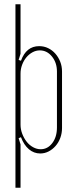

<svg xmlns="http://www.w3.org/2000/svg" viewBox="-20 -719 358 907"><path d="M68 -436 79 -432Q104 -501 165 -501Q188 -501 207.5 -491.5Q227 -482 241.5 -465.5Q256 -449 264.5 -427.5Q273 -406 273 -381V-114Q273 -90 265 -68Q257 -46 242.5 -29.5Q228 -13 209.5 -3.5Q191 6 170 6Q140 6 116.5 -14Q93 -34 79 -71L68 -66L77 -37V168H53V-699H77V-465ZM77 -130Q77 -108 85 -87Q93 -66 106 -49.5Q119 -33 136.5 -23.5Q154 -14 172 -14Q205 -14 227 -43Q249 -72 249 -117V-381Q249 -423 225.5 -452Q202 -481 168 -481Q150 -481 133.5 -472Q117 -463 104.5 -448Q92 -433 84.5 -413Q77 -393 77 -371Z"/></svg>

Font: Moniqa Thin Paragraph
Style: Regular
Weight: 100
Designer: Rajesh Rajput
Foundry: Rajesh Rajput
Version: Version 1.000